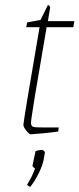

<svg xmlns="http://www.w3.org/2000/svg" viewBox="-20 -524 315 762"><path d="M73 -30Q74 -49 137 -416H84L88 -435L141 -445L170 -504Q177 -504 179 -494L170 -440H275L271 -416H165Q103 -58 103 -37Q103 -22 114 -20Q122 -18 165 -18H213L211 -2Q183 2 151 5Q119 8 102 9Q96 9 84 -6Q72 -21 73 -30ZM87 210Q108 176 119 145Q118 144 113 140Q108 136 109 133L121 76Q134 71 148 71Q150 71 154.5 75Q159 79 158 82L153 111Q149 132 134.5 162Q120 192 100 218Z"/></svg>

Font: Grenze Thin
Style: Italic
Weight: 250
Italic angle: -10°
Designer: Renata Polastri
Foundry: Omnibus-Type
Version: Version 1.002; ttfautohint (v1.8)